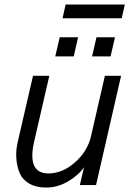

<svg xmlns="http://www.w3.org/2000/svg" viewBox="-20 -826 587 857"><path d="M259.3 -744.6 272.9 -805.7H537.1L523.4 -744.6ZM226.6 -574.2 246.6 -659.7H328.6L309.1 -574.2ZM391.1 -574.2 410.6 -659.7H493.2L473.6 -574.2ZM186.5 11.2Q141.6 11.2 111.1 -6.3Q80.6 -23.9 67.9 -53.5Q55.2 -83 52.7 -121.6Q50.3 -160.2 61.5 -202.6L127.4 -487.8H200.2L131.8 -191.4Q101.1 -51.8 196.3 -51.8Q257.8 -51.8 314 -100.6Q370.1 -149.4 386.2 -217.8L448.2 -487.8H520.5L408.7 0H336.4L355 -79.6Q330.6 -43.9 283.9 -16.4Q237.3 11.2 186.5 11.2Z"/></svg>

Font: HK Grotesk Italic
Style: Regular
Weight: 400
Italic angle: -13°
Designer: Alfredo Marco Pradil and Stefan Peev
Foundry: Hanken Design Co.
Version: Version 1.000;PS 001.000;hotconv 1.0.88;makeotf.lib2.5.64775